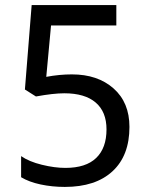

<svg xmlns="http://www.w3.org/2000/svg" viewBox="-20 -734 591 764"><path d="M64 -28.8V-112.8Q95.7 -90.8 146.5 -78.4Q197.3 -65.9 240.2 -65.9Q321.8 -65.9 362.8 -105.5Q403.8 -145 403.8 -219.2Q403.8 -289.1 360.8 -325.9Q317.9 -362.8 235.8 -362.8Q192.4 -362.8 123 -350.1L79.1 -377.9L106 -713.9H442.9V-632.8H183.1L164.1 -428.2Q216.3 -438 266.1 -438Q368.7 -438 431.9 -382.1Q495.1 -326.2 495.1 -229Q495.1 -114.7 427.7 -52.5Q360.4 9.8 237.8 9.8Q187.5 9.8 141.6 0Q95.7 -9.8 64 -28.8Z"/></svg>

Font: Noto Sans Bengali
Style: Regular
Weight: 400
Designer: Monotype Design team
Foundry: Monotype Imaging Inc.
Version: Version 1.00